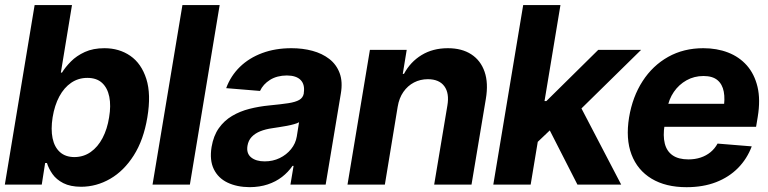

<svg xmlns="http://www.w3.org/2000/svg" viewBox="-21 -748 3111 778"><path d="M307.6 8.8Q263.9 8.6 235.6 -5.9Q207.3 -20.4 191.7 -42.7Q176.1 -64.9 169.3 -87.5H161.9L148.2 0H-1.4L119.3 -727.5H270.7L225.6 -453.7H230.1Q243.8 -476.1 266.5 -499Q289.2 -522 322.9 -537.4Q356.5 -552.7 402.1 -552.7Q462.2 -552.7 507.1 -521.7Q552 -490.6 571.9 -428.3Q591.8 -365.9 576 -272.1Q560.9 -181 521 -118.3Q481.2 -55.6 425.6 -23.5Q370.1 8.6 307.6 8.8ZM280.3 -111.5Q317.8 -111.7 346.6 -132.1Q375.5 -152.4 394.6 -188.8Q413.7 -225.2 421.1 -272.5Q429.1 -319.8 421.9 -355.8Q414.6 -391.8 392.6 -412.1Q370.6 -432.4 333 -432.4Q296.6 -432.4 267.6 -412.7Q238.7 -393 219.4 -357.2Q200.2 -321.4 192.2 -272.5Q184.6 -224.1 192 -188Q199.5 -151.9 221.8 -131.8Q244 -111.7 280.3 -111.5Z M869.1 -727.5 748.4 0H597.1L718.2 -727.5Z M990.8 10.4Q939.1 10.1 901 -8.1Q863 -26.3 845.4 -62.5Q827.7 -98.8 836.3 -152.3Q844 -198 865.8 -228.7Q887.5 -259.3 919.4 -278.2Q951.4 -297.2 989.7 -306.9Q1028.1 -316.7 1069.3 -320.7Q1117.2 -325.3 1146.9 -329.8Q1176.7 -334.4 1191.7 -343.2Q1206.8 -352 1210 -369.3V-371.7Q1215 -405.2 1197.5 -423.5Q1180 -441.9 1141.4 -442.2Q1101.2 -441.9 1073.1 -424.3Q1045.1 -406.6 1032.6 -379.5L895.5 -390.8Q913.8 -440.6 951.1 -477Q988.5 -513.3 1041.6 -533Q1094.6 -552.7 1160 -552.7Q1205.4 -552.7 1244.9 -542.1Q1284.5 -531.4 1313.4 -509.1Q1342.3 -486.7 1355.3 -451.7Q1368.4 -416.7 1360 -368.2L1298.6 0H1155.9L1168.6 -76H1164.3Q1146.9 -50.5 1121.8 -31.1Q1096.7 -11.7 1064 -0.8Q1031.3 10.1 990.8 10.4ZM1051.6 -94.1Q1084.7 -94.1 1112.4 -107.5Q1140 -120.9 1158.4 -143.7Q1176.9 -166.5 1181.6 -194.9L1190.8 -252.7Q1183.6 -248.4 1170.5 -244.8Q1157.4 -241.1 1141.7 -238.1Q1125.9 -235.1 1110.3 -232.8Q1094.7 -230.6 1082.4 -228.5Q1055.1 -224.7 1033.6 -216.1Q1012.2 -207.4 998.7 -193.1Q985.3 -178.8 981.8 -157.4Q976.7 -126.6 996.4 -110.4Q1016.2 -94.1 1051.6 -94.1Z M1590.4 -315.2 1538.5 0H1387.1L1477.9 -545.9H1627L1611.1 -448.8H1616Q1641.7 -497 1687.3 -524.9Q1732.9 -552.7 1793.8 -552.7Q1850.5 -552.7 1888.6 -527.9Q1926.8 -503.1 1942.6 -457.2Q1958.5 -411.2 1947.7 -347.3L1889.6 0H1738.3L1791.8 -320.3Q1800.4 -370.2 1779.5 -398.6Q1758.7 -427 1712.7 -427.1Q1682.1 -427.1 1656.5 -413.8Q1631 -400.5 1613.6 -375.6Q1596.2 -350.8 1590.4 -315.2Z M2141 -157 2170.7 -338.5H2193L2403.1 -545.9H2576.8L2296.9 -271.1H2260.9ZM1977.9 0 2099 -727.5H2250L2129.3 0ZM2318.8 0 2197.7 -237.3 2316.4 -344.5 2496.1 0Z M2760.9 10.5Q2676.5 10.5 2619.2 -24Q2562 -58.5 2537.9 -122Q2513.9 -185.4 2528.1 -272.5Q2542.1 -356.2 2582.9 -419.2Q2623.6 -482.2 2686.4 -517.5Q2749.2 -552.7 2828.8 -552.7Q2883.6 -552.7 2928.9 -535.3Q2974.1 -517.9 3005.1 -483.1Q3036 -448.2 3048.5 -396.2Q3060.9 -344.1 3049.4 -274.4L3042.7 -234.2H2581.9L2597.4 -327.5H2985.1L2910.3 -304.3Q2917.5 -346.1 2911.8 -376.4Q2906.1 -406.7 2886.1 -423.4Q2866.2 -440 2829.5 -440Q2792 -440 2761 -422.7Q2730 -405.4 2709.5 -375.6Q2689.1 -345.9 2682.7 -307.8L2672 -241.8Q2664.9 -197.7 2672.8 -166.4Q2680.6 -135.2 2704.4 -118.7Q2728.2 -102.1 2768.5 -102.1Q2795.3 -102.1 2818 -109.6Q2840.6 -117.1 2858.1 -131.4Q2875.6 -145.8 2886.6 -166.2L3025.1 -154.9Q3006.2 -104.5 2969.6 -67.3Q2933 -30.2 2880.5 -9.8Q2828 10.5 2760.9 10.5Z"/></svg>

Font: Inter Tight
Style: Italic
Weight: 400
Italic angle: -9.39999°
Designer: Rasmus Andersson
Foundry: rsms
Version: Version 3.002